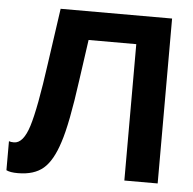

<svg xmlns="http://www.w3.org/2000/svg" viewBox="-51 -739 803 798"><g transform="rotate(5 351.0 -340.0)"><path d="M496 0V-569H297L273 -399Q248 -215 222 -137Q197 -58 158.5 -25Q120 8 52 8Q20 8 4 0V-121Q12 -118 25 -118Q64 -118 87.5 -193Q111 -268 137 -457L170 -688H635V0Z"/></g></svg>

Font: Libra Sans
Style: Bold
Weight: 700
Foundry: Context Ltd
Version: Version 1.000